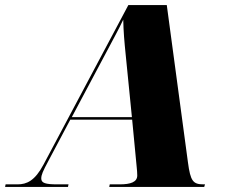

<svg xmlns="http://www.w3.org/2000/svg" viewBox="-77 -734 885 754"><path d="M-57 0H190L192 -10H148C102 -10 85 -15 85 -33C85 -47 91 -61 113 -102L199 -264H442L460 -76C461 -65 462 -56 462 -45C462 -19 436 -10 393 -10H354L352 0H725L728 -10H723C681 -10 671 -22 661 -97L578 -714H427L94 -88C60 -24 28 -10 -8 -10H-55ZM338 -524C370 -585 389 -618 407 -657C408 -609 411 -574 417 -515L441 -274H205Z"/></svg>

Font: Noto Serif Display Black
Style: Italic
Weight: 900
Italic angle: -12°
Designer: Monotype Design Team
Foundry: Monotype Imaging Inc.
Version: Version 2.009